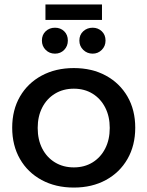

<svg xmlns="http://www.w3.org/2000/svg" viewBox="-20 -842 665 866"><path d="M313 -535Q395 -535 457.5 -501Q520 -467 555 -406.5Q590 -346 590 -266Q590 -186 555 -125Q520 -64 457.5 -30Q395 4 313 4Q231 4 168 -30Q105 -64 70 -125Q35 -186 35 -266Q35 -346 70 -406.5Q105 -467 168 -501Q231 -535 313 -535ZM313 -442Q265 -442 228 -419.5Q191 -397 170.5 -357Q150 -317 150 -265Q150 -212 170.5 -172Q191 -132 228 -109.5Q265 -87 313 -87Q361 -87 397.5 -109.5Q434 -132 454.5 -172Q475 -212 475 -265Q475 -317 454.5 -357Q434 -397 397.5 -419.5Q361 -442 313 -442ZM228 -717Q253 -717 269.5 -701Q286 -685 286 -659Q286 -634 269.5 -617Q253 -600 228 -600Q203 -600 186 -617Q169 -634 169 -659Q169 -685 186 -701Q203 -717 228 -717ZM398 -717Q422 -717 439 -701Q456 -685 456 -659Q456 -634 439 -617Q422 -600 398 -600Q373 -600 355.5 -617Q338 -634 338 -659Q338 -685 355.5 -701Q373 -717 398 -717ZM185 -822H440V-752H185Z"/></svg>

Font: Alexandria
Style: Regular
Weight: 400
Designer: Mohamed Gaber
Foundry: Kief Type Foundry
Version: Version 5.100